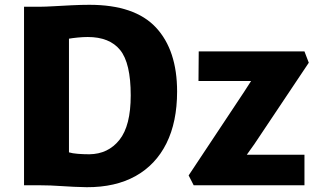

<svg xmlns="http://www.w3.org/2000/svg" viewBox="-20 -771 1322 799"><path d="M80 0V-743H149Q167.5 -743 202.2 -745Q237 -747 277.2 -749Q317.5 -751 352 -751Q541 -751 629 -656.5Q717 -562 717 -390Q717 -263.5 672.5 -174.2Q628 -85 544 -38.2Q460 8.5 341 8Q286.5 7 237.8 3.5Q189 0 146 0ZM267 -137Q281.5 -132.5 304.5 -130.8Q327.5 -129 352 -129Q430 -130 477 -188.8Q524 -247.5 524 -374Q524 -508.5 480 -562.8Q436 -617 345 -617Q326.5 -617 303.5 -614.8Q280.5 -612.5 267 -610ZM786 0 765 -41 996 -389 1025 -434H806L807 -557H1247L1265 -510L1039 -172L1007 -127H1247V0Z"/></svg>

Font: Merriweather Sans ExtraBold
Style: Regular
Weight: 800
Designer: Eben Sorkin
Foundry: Eben Sorkin
Version: Version 2.001; ttfautohint (v1.8.3)